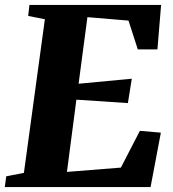

<svg xmlns="http://www.w3.org/2000/svg" viewBox="-32 -763 704 783"><path d="M-12.5 0 -6.5 -44 65.5 -58 151 -684.5 83 -698 88 -743H625L610 -561.5H530L492 -679L324.5 -693L288.5 -421.5L505.5 -442L489.5 -342.5L279.5 -356.5L241 -62L461 -79.5L538.5 -229.5L624 -222L582 0Z"/></svg>

Font: Merriweather 48pt Black
Style: Italic
Weight: 900
Italic angle: -7.8°
Version: Version 2.101